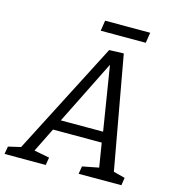

<svg xmlns="http://www.w3.org/2000/svg" viewBox="-158 -948 954 1050"><g transform="rotate(15 319.0 -423.0)"><path d="M569.9 -44.5 551.5 -64.5 632.4 -43.5 625.7 0H383.6L391 -43.5L491.5 -63.2L485.5 -49.5L459.5 -210.3L467.9 -197.3H176.4L191.8 -209.6L112.6 -49.8L109.6 -61.9L204.8 -43.5L197.4 0H-35.7L-28.3 -43.5L59 -63.9L34.9 -46.1L369.9 -696.7L451.9 -699.7ZM207.2 -243.1 202.2 -256.9H463.5L455.9 -241.5L390.3 -649.5L409.4 -649.2ZM562.2 -846.2 552.8 -787H297.9L307 -846.2Z"/></g></svg>

Font: Bitter Thin
Style: Italic
Weight: 100
Italic angle: -9°
Designer: Sol Matas, and Bitter project Authors
Foundry: Sol Matas
Version: Version 2.002